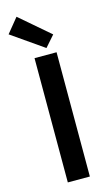

<svg xmlns="http://www.w3.org/2000/svg" viewBox="-146 -929 562 976"><g transform="rotate(-15 134.5 -440.5)"><path d="M83 0V-654H199V0ZM155 -688 -13 -805 49 -881 206 -746Z"/></g></svg>

Font: Processing Sans Pro Semibold
Style: Regular
Weight: 600
Designer: Paul D. Hunt
Foundry: Adobe Systems Incorporated
Version: Version 2.020;PS 2.000;hotconv 1.0.86;makeotf.lib2.5.63406